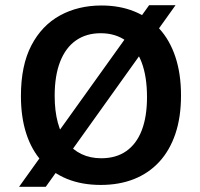

<svg xmlns="http://www.w3.org/2000/svg" viewBox="-20 -697 765 734"><path d="M53 17 550 -677H651L155 17ZM365 10Q293 10 236.5 -13Q180 -36 140.5 -79.5Q101 -123 80.5 -186Q60 -249 60 -330Q60 -447 100 -523.5Q140 -600 209.5 -638Q279 -676 368 -676Q437 -676 493 -653.5Q549 -631 589 -587.5Q629 -544 650.5 -479.5Q672 -415 672 -332Q672 -249 650.5 -185.5Q629 -122 589 -78.5Q549 -35 492.5 -12.5Q436 10 365 10ZM367 -92Q424 -92 463 -119.5Q502 -147 522 -199Q542 -251 542 -326Q542 -404 521.5 -458.5Q501 -513 461 -541.5Q421 -570 365 -570Q310 -570 270.5 -542.5Q231 -515 210 -461.5Q189 -408 189 -331Q189 -273 201 -228.5Q213 -184 235.5 -154Q258 -124 291.5 -108Q325 -92 367 -92Z"/></svg>

Font: Bricolage Grotesque 16pt SemiBold
Style: Regular
Weight: 600
Version: Version 1.001;gftools[0.9.33.dev8+g029e19f]